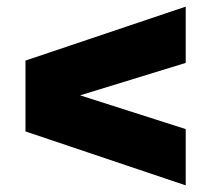

<svg xmlns="http://www.w3.org/2000/svg" viewBox="-20 -670 638 580"><path d="M541 -110 57 -273V-487L541 -650V-480L222 -382L541 -280Z"/></svg>

Font: Encode Sans Expanded Expanded Black
Style: Regular
Weight: 900
Width: 7
Designer: Multiple Designers
Foundry: Impallari Type
Version: Version 3.000; ttfautohint (v1.8.3) -l 8 -r 50 -G 200 -x 14 